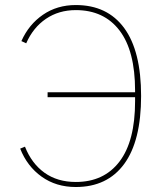

<svg xmlns="http://www.w3.org/2000/svg" viewBox="-20 -730 650 762"><path d="M280.8 12.2Q202.6 12.2 145.3 -28.8Q87.9 -69.8 60.1 -140.1L79.1 -147.9Q105.5 -81.1 156.7 -44.4Q208 -7.8 280.8 -7.8Q392.6 -7.8 454.3 -88.9Q516.1 -169.9 516.1 -328.1V-344.2H168.9V-363.8H516.1V-370.1Q516.1 -528.3 454.3 -609.1Q392.6 -689.9 280.8 -689.9Q213.4 -689.9 162.4 -655.3Q111.3 -620.6 84 -558.1L64.9 -566.9Q94.2 -632.8 150.4 -671.4Q206.5 -710 280.8 -710Q405.8 -710 472.9 -618.7Q540 -527.3 540 -349.1Q540 -170.9 472.9 -79.3Q405.8 12.2 280.8 12.2Z"/></svg>

Font: Anuphan Thin
Style: Regular
Weight: 250
Designer: Mike Abbink, Paul van der Laan, Pieter van Rosmalen, Mint Tantisuwanna
Foundry: Bold Monday; Cadson Demak
Version: Version 3.002;hotconv 1.0.109;makeotfexe 2.5.65596